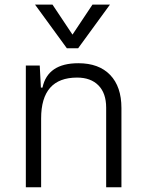

<svg xmlns="http://www.w3.org/2000/svg" viewBox="-20 -796 626 816"><path d="M431.2 0V-338.4Q431.2 -399.9 398.4 -433.1Q365.7 -466.3 307.6 -466.3Q154.8 -466.3 154.8 -292.5V0H89.8V-517.6H148.9L153.8 -423.8H160.6Q182.6 -527.3 313 -527.3Q400.4 -527.3 448.2 -477.5Q496.1 -427.7 496.1 -336.9V0ZM264.2 -590.8 128.9 -776.4H203.1L288.1 -648.9L373 -776.4H447.3L312 -590.8Z"/></svg>

Font: CaskaydiaMono NF Light
Style: Regular
Weight: 300
Designer: Aaron Bell
Foundry: Saja Typeworks
Version: Version 2111.001; ttfautohint (v1.8.4);Nerd Fonts 3.1.1